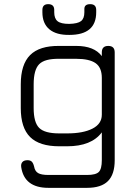

<svg xmlns="http://www.w3.org/2000/svg" viewBox="-20 -704 659 924"><path d="M314 -536Q251 -535 217.5 -563Q184 -591 184 -645V-656Q184 -684 212 -684Q241 -684 241 -656V-645Q241 -615 257 -602Q273 -589 313 -589Q354 -590 370 -602.5Q386 -615 386 -645V-661Q386 -684 414 -684Q443 -684 443 -656V-645Q443 -536 314 -536ZM265 0Q170 0 125 -44.5Q80 -89 80 -184V-298Q80 -394 125 -439Q170 -484 265 -483H347Q433 -483 470 -434V-452Q470 -483 501 -483Q532 -483 532 -452V67Q532 135 499.5 167.5Q467 200 399 200H213Q97 200 82 100Q80 84 88 75.5Q96 67 112 67Q126 67 133 74Q140 81 144 97Q148 120 163.5 129Q179 138 213 138H399Q441 138 455.5 123.5Q470 109 470 67V-67Q420 0 303 0ZM265 -62H303Q380 -62 425 -85Q470 -108 470 -152V-329Q470 -379 440 -400Q410 -421 347 -421H265Q195 -422 168.5 -395Q142 -368 142 -298V-184Q142 -115 168.5 -88.5Q195 -62 265 -62Z"/></svg>

Font: Jura Medium
Style: Regular
Weight: 500
Designer: Daniel Johnson, Alexei Vanyashin
Foundry: Daniel Johnson
Version: Version 5.103